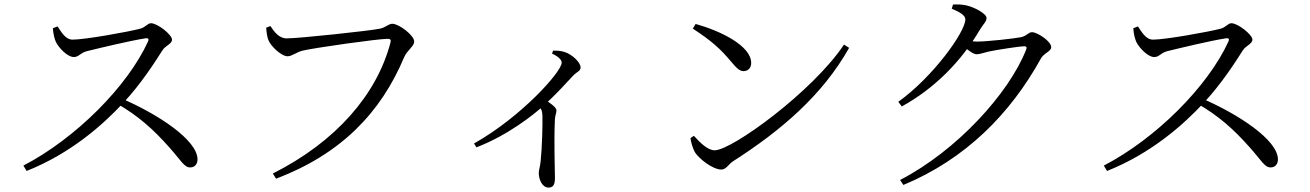

<svg xmlns="http://www.w3.org/2000/svg" viewBox="-20 -791 5930 869"><path d="M85.8 -41.5 100.6 -17.2C301.2 -97.1 447 -227.1 539.4 -326.8C617.1 -410.2 680.4 -508.2 715.4 -563.5C728 -584.1 758.5 -592 758.5 -611.6C758.5 -633.8 693.2 -685.9 663.2 -685.9C648.6 -685.9 636.5 -666.7 615.9 -661.5C560.8 -646.7 363.6 -611.6 308.7 -611.6C275.5 -611.6 257 -647.6 240.4 -671.5L219.3 -663.1C221.1 -635.4 227.4 -613.9 232.8 -601.5C244.8 -576.1 284.7 -532.8 313.8 -532.8C337.7 -532.8 341.7 -551.1 373.3 -559.4C427.6 -572.8 567 -606.5 638.4 -617.6C649.4 -619.2 655.4 -616.5 650.2 -603.7C557 -399.3 321 -163.5 85.8 -41.5ZM840.5 -33.2C863.2 -33.2 874 -50.1 874 -69.5C874 -157.2 695.2 -274.5 526.8 -346.8L507.3 -323.3C606.4 -266.8 674.6 -204.7 745.8 -124.6C799 -65.3 813.4 -33.2 840.5 -33.2Z M1214.8 -5.6 1229.5 17.9C1525.1 -94.8 1703.7 -281.6 1808.8 -531.3C1822.7 -564.1 1854.7 -581.1 1854.7 -603C1854.7 -631.1 1785.5 -683.4 1755.8 -683.4C1738.6 -683.4 1725.8 -666.7 1699.7 -661.2C1652.2 -651.4 1333.8 -617.3 1277.4 -617.3C1241.7 -617.3 1220.3 -648.6 1203.9 -673.1L1184.8 -665.7C1186.9 -638.1 1189.7 -622.9 1195.1 -608.7C1205.1 -583.6 1252 -536.3 1281.9 -536.3C1301.4 -536.3 1323.1 -555.7 1350.4 -562C1407.4 -575.2 1691 -615.3 1734.6 -615.3C1745.1 -615.3 1751.3 -612.9 1747.1 -597.6C1685.4 -363.5 1501.3 -150 1214.8 -5.6Z M2125.5 -141.6 2136.4 -124.1C2279.8 -179.1 2396.3 -273 2438.3 -310.8C2497.4 -364.2 2540.7 -412.9 2573.2 -447.7C2594.2 -469.3 2607.7 -468.5 2607.7 -486.4C2607.7 -508.6 2569.8 -544.3 2536.8 -555.2C2518.1 -561.6 2501.3 -561.8 2483.6 -561.9L2478.4 -548.6C2500.2 -538.8 2522.2 -523.1 2522.2 -507.3C2522.2 -466 2338.1 -261.1 2125.5 -141.6ZM2462.7 58C2482.5 58 2491.7 45.7 2491.7 16.3C2491.7 -27.2 2486.8 -140.3 2491.4 -249.5C2492.4 -268.9 2498.6 -280.2 2498.6 -290.7C2498.6 -306.2 2470 -323.9 2440.4 -345L2412.5 -320.6C2429.1 -301.2 2434.1 -290.1 2434.9 -269.2C2436.5 -235.2 2433.5 -121.4 2427.1 -62.8C2424.9 -37.2 2418.5 -21.9 2418.5 -8.5C2418.5 20.9 2433.6 58 2462.7 58Z M3244.9 -23.6C3266.9 -23.6 3278.3 -48.7 3297.5 -60.9C3516.6 -200.9 3702.9 -361 3823.2 -574.4L3800.1 -589.3C3657.6 -375.7 3292.1 -110.8 3215 -110.8C3183.1 -110.8 3150.8 -143.1 3120.5 -176.3L3105.2 -165.9C3106.5 -149.9 3115.7 -117.9 3125.6 -101.2C3145.8 -70.6 3206.4 -23.6 3244.9 -23.6ZM3345.5 -469C3365.8 -469 3379.9 -483.5 3379.9 -506C3379.9 -583.5 3242.2 -650.9 3128.5 -682.6L3115.8 -661.5C3203.9 -603.6 3241.7 -568.8 3290.2 -510.6C3316 -479.9 3329 -469 3345.5 -469Z M4053.8 23.6 4068.7 46.1C4350.8 -70.9 4553.8 -277.4 4691 -525.9C4705.3 -551.6 4737.8 -558.1 4737.8 -577.6C4737.8 -604.3 4675.1 -645.3 4651 -645.3C4633.9 -645.3 4627.4 -627.6 4599.5 -622.4C4572.5 -616.9 4449.4 -602.8 4401.1 -602.8C4388.5 -602.8 4374.5 -604.4 4353.9 -607.4L4338.6 -582.8C4362.1 -564.1 4384.8 -545.4 4400.2 -545.4C4414.3 -545.4 4434.6 -553 4455.6 -557.8C4491.7 -565.5 4594.3 -581.5 4616.1 -581.5C4625.1 -581.5 4628.8 -577.8 4624.3 -566C4546.2 -368.4 4311.3 -109.7 4053.8 23.6ZM4045.7 -330.2 4061.5 -309.2C4210.1 -390.7 4331.5 -514 4415.9 -658C4431.4 -683.5 4445.1 -692.6 4445.1 -710C4445.1 -728.2 4392.5 -758 4353.3 -766.7C4330.6 -771.5 4311 -771.2 4293.4 -770.5L4287.6 -751.6C4322.6 -737.4 4349.3 -721.4 4349.3 -703.8C4349.3 -646.1 4201.8 -441.8 4045.7 -330.2Z M4975.8 -41.5 4990.6 -17.2C5191.2 -97.1 5337 -227.1 5429.4 -326.8C5507.1 -410.2 5570.4 -508.2 5605.4 -563.5C5618 -584.1 5648.5 -592 5648.5 -611.6C5648.5 -633.8 5583.2 -685.9 5553.2 -685.9C5538.6 -685.9 5526.5 -666.7 5505.9 -661.5C5450.8 -646.7 5253.6 -611.6 5198.7 -611.6C5165.5 -611.6 5147 -647.6 5130.4 -671.5L5109.3 -663.1C5111.1 -635.4 5117.4 -613.9 5122.8 -601.5C5134.8 -576.1 5174.7 -532.8 5203.8 -532.8C5227.7 -532.8 5231.7 -551.1 5263.3 -559.4C5317.6 -572.8 5457 -606.5 5528.4 -617.6C5539.4 -619.2 5545.4 -616.5 5540.2 -603.7C5447 -399.3 5211 -163.5 4975.8 -41.5ZM5730.5 -33.2C5753.2 -33.2 5764 -50.1 5764 -69.5C5764 -157.2 5585.2 -274.5 5416.8 -346.8L5397.3 -323.3C5496.4 -266.8 5564.6 -204.7 5635.8 -124.6C5689 -65.3 5703.4 -33.2 5730.5 -33.2Z"/></svg>

Font: Source Han Serif CN VF
Style: Regular
Weight: 250
Designer: Ryoko NISHIZUKA 西塚涼子 (kana & ideographs); Frank Grießhammer (Latin, Greek & Cyrillic); Wenlong ZHANG 张文龙 (bopomofo); San
Foundry: Adobe
Version: Version 2.002;hotconv 1.1.0;makeotfexe 2.6.0